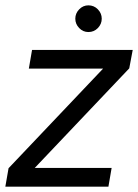

<svg xmlns="http://www.w3.org/2000/svg" viewBox="-29 -699 518 719"><path d="M-9 0 3 -69 357 -442H79L91 -512H468L455 -443L101 -70H389L377 0ZM302 -579Q282 -579 267.5 -594Q253 -609 253 -629Q253 -649 267.5 -664Q282 -679 302 -679Q323 -679 337.5 -664Q352 -649 352 -629Q352 -609 337.5 -594Q323 -579 302 -579Z"/></svg>

Font: DM Sans 12pt
Style: Italic
Weight: 400
Italic angle: -10°
Version: Version 4.004;gftools[0.9.30]